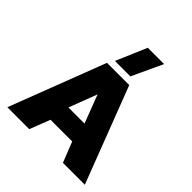

<svg xmlns="http://www.w3.org/2000/svg" viewBox="-236 -1054 1214 1214"><g transform="rotate(45 371.5 -447.0)"><path d="M299 -688 387 -894H533L437 -688ZM25 0 272 -644H471L718 0H522L468 -137H274L221 0ZM299 -272H443L371 -461Z"/></g></svg>

Font: Kanit
Style: Bold
Weight: 700
Designer: Katatrad Team
Foundry: CadsonDemak
Version: Version 2.000; ttfautohint (v1.8.3)